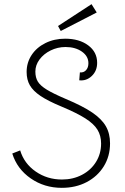

<svg xmlns="http://www.w3.org/2000/svg" viewBox="-20 -887 601 923"><path d="M39 -149 77 -164Q96 -101 151.5 -62.5Q207 -24 278 -24Q331 -24 374 -46.5Q417 -69 441.5 -108.5Q466 -148 466 -197Q466 -235 448.5 -263.5Q431 -292 390 -318Q349 -344 275 -375Q210 -402 174.5 -426Q139 -450 123.5 -477Q108 -504 108 -541Q108 -586 132 -622.5Q156 -659 198.5 -680Q241 -701 293 -701Q361 -701 404 -669Q447 -637 447 -585Q447 -546 421 -521.5Q395 -497 361 -501L364 -539Q382 -537 393.5 -549.5Q405 -562 405 -583Q405 -617 373.5 -639Q342 -661 295 -661Q257 -661 223.5 -644.5Q190 -628 170 -601Q150 -574 150 -543Q150 -514 162 -494.5Q174 -475 205 -456Q236 -437 297 -411Q378 -377 423.5 -346Q469 -315 489 -280Q509 -245 509 -198Q509 -136 479 -87.5Q449 -39 396.5 -11.5Q344 16 277 16Q193 16 127.5 -29.5Q62 -75 39 -149ZM259 -762 420 -867 445 -827 272 -738Z"/></svg>

Font: Bellota Light
Style: Regular
Weight: 300
Designer: Kemie Guaida
Foundry: Kemie Guaida
Version: Version 4.001